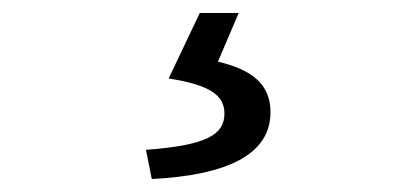

<svg xmlns="http://www.w3.org/2000/svg" viewBox="-20 -23 646 296"><path d="M214 253C331 247 397 215 397 150C397 105 366 84 316 72L348 -3H288L240 98C304 108 326 124 326 152C326 185 298 201 205 208Z"/></svg>

Font: Noto Sans Japanese Regular
Style: Regular
Weight: 400
Designer: Ryoko NISHIZUKA (kana & ideographs); Paul D. Hunt (Latin, Greek & Cyrillic); Wenlong ZHANG (bopomofo); Sandoll Communica
Foundry: Adobe Systems Incorporated
Version: Version 1.000;PS 1;hotconv 1.0.78;makeotf.lib2.5.61930